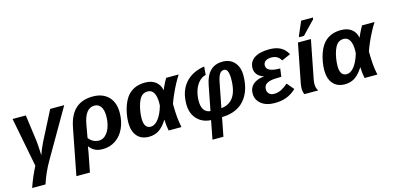

<svg xmlns="http://www.w3.org/2000/svg" viewBox="-80 -1249 4057 1969"><g transform="rotate(-15 1948.0 -264.0)"><path d="M310.5 -26.4Q244.6 85.9 205.1 207.5H63.5Q99.6 100.6 154.3 -5.4L52.7 -528.3H193.4L231.4 -247.6Q233.9 -229 235.8 -197.5Q237.8 -166 239.3 -136.2Q240.7 -106.4 240.7 -91.8Q255.9 -140.1 293.5 -218.3L452.1 -528.3H601.1Z M906.2 -538.6Q1010.3 -538.6 1070.6 -477.8Q1130.9 -417 1130.9 -308.6Q1130.9 -217.8 1098.1 -145Q1065.4 -71.8 1005.1 -31Q944.8 9.8 869.1 9.8Q817.4 9.8 784.2 -7.6Q751 -24.9 728 -57.1H726.1L717.3 0L676.8 207.5H533.2L628.4 -283.7Q653.8 -414.1 722.7 -476.3Q791.5 -538.6 906.2 -538.6ZM897.9 -443.8Q798.8 -443.8 769.5 -279.3L745.1 -141.6Q763.7 -115.2 791.7 -100.1Q819.8 -85 852.1 -85Q903.8 -85 939.9 -133.3Q962.9 -163.6 975.8 -209.5Q988.8 -255.4 988.8 -311Q988.8 -375.5 964.6 -409.7Q940.4 -443.8 897.9 -443.8Z M1460.4 -537.6Q1529.3 -537.6 1571.8 -504.6Q1614.3 -471.7 1625.5 -413.6H1626.5Q1631.8 -427.7 1642.3 -450.2Q1652.8 -472.7 1664.3 -494.6Q1675.8 -516.6 1683.6 -528.3H1816.4Q1794.4 -496.1 1768.1 -446.5Q1741.7 -397 1718.5 -344.7Q1695.3 -292.5 1681.6 -251Q1681.6 -225.6 1682.4 -202.9Q1683.1 -180.2 1684.1 -160.2Q1685.5 -133.8 1687.3 -112.1Q1689 -90.3 1692.9 -64.7Q1696.8 -39.1 1704.1 0H1568.4Q1555.7 -62 1555.7 -109.9V-117.2H1553.7Q1508.3 -46.4 1462.4 -18.1Q1416.5 10.3 1359.4 10.3Q1277.8 10.3 1233.6 -41Q1189.5 -92.3 1189.5 -183.1Q1189.5 -225.6 1197.5 -272.5Q1205.6 -319.3 1221.4 -363.3Q1237.3 -407.2 1259.8 -439.9Q1327.1 -537.6 1460.4 -537.6ZM1462.4 -442.9Q1418.9 -442.9 1391.6 -411.1Q1373 -389.6 1359.6 -351.8Q1346.2 -314 1339.1 -270.5Q1332 -227.1 1332 -189Q1332 -85 1403.3 -85Q1444.8 -85 1483.2 -132.8Q1521.5 -180.7 1547.4 -269.5L1548.3 -300.8Q1548.3 -368.7 1526.9 -405.8Q1505.4 -442.9 1462.4 -442.9Z M2282.7 -539.1Q2362.8 -539.1 2408.9 -487.3Q2455.1 -435.5 2455.1 -349.1Q2455.1 -254.9 2427.7 -183.3Q2400.4 -111.8 2349.1 -65.9Q2266.1 7.3 2132.8 8.8L2094.2 207.5H1978L2016.1 9.8Q1955.6 6.8 1909.7 -21.2Q1863.8 -49.3 1838.4 -98.4Q1813 -147.5 1813 -212.4Q1813 -349.6 1884.3 -433.8Q1955.6 -518.1 2089.8 -540L2083 -452.6Q2038.6 -442.4 2005.9 -404.3Q1977.1 -371.1 1960.4 -320.8Q1943.8 -270.5 1943.8 -209.5Q1943.8 -151.9 1966.8 -118.2Q1989.7 -84.5 2034.2 -81.5L2085 -342.8Q2122.6 -539.1 2282.7 -539.1ZM2276.9 -454.1Q2247.6 -454.1 2229.7 -426.8Q2211.9 -399.4 2200.7 -341.3L2149.9 -81.1Q2227.5 -88.9 2271.5 -142.6Q2325.2 -209.5 2325.2 -346.2Q2325.2 -454.1 2276.9 -454.1Z M2710.9 -83Q2754.4 -83 2790.8 -102.3Q2827.1 -121.6 2860.8 -151.4L2923.3 -77.6Q2873.5 -31.2 2818.8 -10.7Q2764.2 9.8 2690.4 9.8Q2604.5 9.8 2551.3 -32.7Q2498 -75.2 2498 -142.6Q2498 -202.1 2538.3 -238.5Q2578.6 -274.9 2655.8 -282.7L2656.2 -283.7Q2613.3 -295.9 2588.6 -325.2Q2564 -354.5 2564 -393.6Q2564 -461.9 2620.1 -499.8Q2676.3 -537.6 2779.3 -537.6Q2851.1 -537.6 2898.2 -512Q2945.3 -486.3 2973.1 -433.6L2879.4 -392.6Q2847.2 -450.7 2779.8 -450.7Q2739.3 -450.7 2716.1 -434.1Q2692.9 -417.5 2692.9 -387.7Q2692.9 -318.4 2838.4 -318.4L2826.7 -232.9Q2745.6 -232.9 2712.4 -225.1Q2677.7 -217.3 2658.9 -199Q2640.1 -180.7 2640.1 -148.4Q2640.1 -119.6 2659.4 -101.3Q2678.7 -83 2710.9 -83Z M3135.7 -70.8Q3135.7 -28.8 3156.2 0H3009.8Q3004.9 -7.8 3000.7 -24.7Q2996.6 -41.5 2996.6 -60.5Q2996.6 -90.8 3002 -115.2L3082.5 -528.3H3220.2L3138.7 -110.8Q3135.7 -94.2 3135.7 -70.8ZM3294.4 -718.3 3159.2 -577.6H3107.9L3110.8 -593.8L3172.4 -736.3H3297.9Z M3540.5 -537.6Q3609.4 -537.6 3651.9 -504.6Q3694.3 -471.7 3705.6 -413.6H3706.5Q3711.9 -427.7 3722.4 -450.2Q3732.9 -472.7 3744.4 -494.6Q3755.9 -516.6 3763.7 -528.3H3896.5Q3874.5 -496.1 3848.1 -446.5Q3821.8 -397 3798.6 -344.7Q3775.4 -292.5 3761.7 -251Q3761.7 -225.6 3762.5 -202.9Q3763.2 -180.2 3764.2 -160.2Q3765.6 -133.8 3767.3 -112.1Q3769 -90.3 3772.9 -64.7Q3776.9 -39.1 3784.2 0H3648.4Q3635.7 -62 3635.7 -109.9V-117.2H3633.8Q3588.4 -46.4 3542.5 -18.1Q3496.6 10.3 3439.5 10.3Q3357.9 10.3 3313.7 -41Q3269.5 -92.3 3269.5 -183.1Q3269.5 -225.6 3277.6 -272.5Q3285.6 -319.3 3301.5 -363.3Q3317.4 -407.2 3339.8 -439.9Q3407.2 -537.6 3540.5 -537.6ZM3542.5 -442.9Q3499 -442.9 3471.7 -411.1Q3453.1 -389.6 3439.7 -351.8Q3426.3 -314 3419.2 -270.5Q3412.1 -227.1 3412.1 -189Q3412.1 -85 3483.4 -85Q3524.9 -85 3563.2 -132.8Q3601.6 -180.7 3627.4 -269.5L3628.4 -300.8Q3628.4 -368.7 3606.9 -405.8Q3585.4 -442.9 3542.5 -442.9Z"/></g></svg>

Font: Arimo
Style: Bold Italic
Weight: 700
Italic angle: -12°
Designer: Steve Matteson
Foundry: Monotype Imaging Inc.
Version: Version 1.33